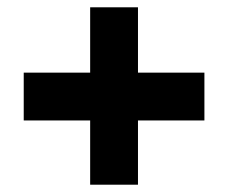

<svg xmlns="http://www.w3.org/2000/svg" viewBox="-20 -617 626 526"><path d="M358 -418V-597H227V-418H45V-287H227V-111H358V-287H540V-418Z"/></svg>

Font: Noto Sans Myanmar UI Black
Style: Regular
Weight: 900
Designer: Monotype Design Team
Foundry: Monotype Imaging Inc.
Version: Version 2.103